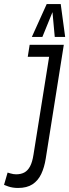

<svg xmlns="http://www.w3.org/2000/svg" viewBox="-59 -922 343 952"><path d="M-39 -5.4 -21.3 -66.3Q-13.9 -64.3 -6.9 -62.1Q0.1 -60 7.4 -58.8Q14.8 -57.7 20.8 -57.7Q44.8 -57.7 61.9 -66.9Q78.9 -76.1 90.2 -97.4Q101.5 -118.7 107.1 -155.5L184.6 -640.4H78.6L88.1 -700H257.4L167.7 -135Q160.9 -92.1 145.4 -59.2Q129.8 -26.3 102.1 -8.2Q74.3 10 30.6 10Q17.1 10 5 8.1Q-7.2 6.2 -18 2.5Q-28.8 -1.2 -39 -5.4ZM98.9 -738.8 172.5 -901.7H242.1L264.1 -738.8H212.5L201.2 -861.8L151.1 -738.8Z"/></svg>

Font: Georama
Style: Italic
Weight: 400
Width: 2
Italic angle: -9°
Designer: Jean-Baptiste Levee
Foundry: Production Type
Version: Version 1.000